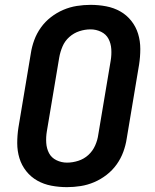

<svg xmlns="http://www.w3.org/2000/svg" viewBox="-20 -763 640 791"><path d="M256 8Q223 8 191.5 2Q160 -4 133.5 -19Q107 -34 88 -58Q69 -82 60 -111.5Q51 -141 51 -173.5Q51 -206 56 -238L107 -543Q111 -570 121 -597.5Q131 -625 148.5 -649.5Q166 -674 190 -692.5Q214 -711 241 -722.5Q268 -734 296.5 -738.5Q325 -743 353 -743Q386 -743 417.5 -737Q449 -731 475.5 -716Q502 -701 521 -677Q540 -653 549 -623.5Q558 -594 558 -561.5Q558 -529 553 -497L502 -192Q498 -165 488 -137.5Q478 -110 460.5 -85.5Q443 -61 419 -42.5Q395 -24 368 -12.5Q341 -1 312.5 3.5Q284 8 256 8ZM256 -93Q279 -93 302.5 -100.5Q326 -108 344 -124.5Q362 -141 372 -163.5Q382 -186 385 -209L436 -513Q440 -537 438.5 -560.5Q437 -584 427 -603Q417 -622 396.5 -632Q376 -642 353 -642Q330 -642 307 -634.5Q284 -627 265.5 -610.5Q247 -594 237.5 -571.5Q228 -549 224 -526L173 -222Q169 -198 170.5 -174.5Q172 -151 182 -132Q192 -113 212.5 -103Q233 -93 256 -93Z"/></svg>

Font: Iosevka Extended Oblique
Style: Bold
Weight: 700
Width: 7
Italic angle: -9°
Monospace: yes
Designer: Belleve Invis
Foundry: Belleve Invis
Version: Version 32.5.0; ttfautohint (v1.8.4)